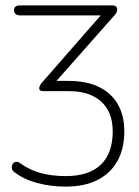

<svg xmlns="http://www.w3.org/2000/svg" viewBox="-20 -504 516 712"><path d="M224 188Q167 188 117.5 174.5Q68 161 33 134Q26 129 24.5 122.5Q23 116 24.5 110Q26 104 30.5 100Q35 96 42 96Q49 96 56 102Q91 127 132 138Q173 149 224 149Q310 149 354 106.5Q398 64 398 -17Q398 -88 355.5 -127Q313 -166 236 -166H141Q131 -166 127.5 -170.5Q124 -175 126.5 -182.5Q129 -190 135 -197L365 -460V-447H54Q44 -447 38 -452Q32 -457 32 -466Q32 -484 54 -484H396Q405 -484 409.5 -480.5Q414 -477 414.5 -471.5Q415 -466 413 -460Q411 -454 406 -449L171 -183V-204H234Q300 -204 346 -182Q392 -160 416.5 -118Q441 -76 441 -17Q441 47 415.5 93Q390 139 341.5 163.5Q293 188 224 188Z"/></svg>

Font: Nunito ExtraLight
Style: Regular
Weight: 200
Designer: Vernon Adams
Foundry: Vernon Adams
Version: Version 3.602;April 4, 2023;FontCreator 14.0.0.2856 64-bit